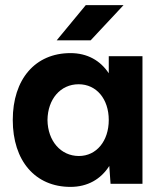

<svg xmlns="http://www.w3.org/2000/svg" viewBox="-20 -720 626 752"><path d="M256 12C323 12 375 -18 408 -70L413 0H538V-500H406V-433C373 -483 322 -512 256 -512C118 -512 30 -410 30 -250C30 -90 118 12 256 12ZM289 -109C218 -109 167 -168 166 -250C167 -332 217 -390 288 -390C358 -390 406 -332 406 -250C406 -168 358 -109 289 -109ZM202 -562H335L464 -700H316Z"/></svg>

Font: HB Figtree Prototype
Style: Bold
Weight: 700
Designer: Alfredo Marco Pradil
Foundry: Hanken Design Co.®
Version: Version 1.002;Glyphs 3.2 (3228)